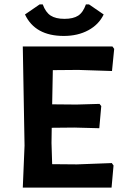

<svg xmlns="http://www.w3.org/2000/svg" viewBox="-20 -856 585 876"><path d="M386 -836 453 -790Q431 -744 383 -718Q335 -692 271 -692Q140 -692 94 -790L161 -836H175Q188 -800 211 -785Q234 -770 274 -770Q314 -770 336.5 -784.5Q359 -799 372 -836ZM490 -112 498 -101 489 0H84L92 -192L84 -644H493L501 -633L491 -532L337 -537L221 -536L218 -380L329 -379L434 -382L442 -372L433 -271L319 -274L216 -273L215 -204L218 -107L331 -106Z"/></svg>

Font: Alegreya Sans
Style: Bold
Weight: 700
Designer: Juan Pablo del Peral
Foundry: Huerta Tipografica
Version: Version 2.007